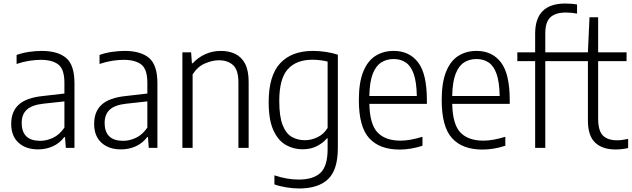

<svg xmlns="http://www.w3.org/2000/svg" viewBox="-20 -838 3584 1088"><path d="M196 8.5Q126.5 8.5 85 -29.2Q43.5 -67 43.5 -136Q43.5 -206.5 86.8 -245.5Q130 -284.5 224 -294L345 -308V-368.5Q345 -445.5 310.8 -472.2Q276.5 -499 210.5 -499Q181.5 -499 145.8 -493.5Q110 -488 74 -475.5V-526.5Q104.5 -538 143.2 -543.8Q182 -549.5 216.5 -549.5Q307 -549.5 354.5 -509.8Q402 -470 402 -366.5V0H353L348.5 -61H344Q318.5 -27 280 -9.2Q241.5 8.5 196 8.5ZM103 -142Q103 -40 208 -40Q243.5 -40 280 -56.8Q316.5 -73.5 345 -115V-263.5L226.5 -250.5Q161.5 -243.5 132.2 -216.8Q103 -190 103 -142Z M666 8.5Q596.5 8.5 555 -29.2Q513.5 -67 513.5 -136Q513.5 -206.5 556.8 -245.5Q600 -284.5 694 -294L815 -308V-368.5Q815 -445.5 780.8 -472.2Q746.5 -499 680.5 -499Q651.5 -499 615.8 -493.5Q580 -488 544 -475.5V-526.5Q574.5 -538 613.2 -543.8Q652 -549.5 686.5 -549.5Q777 -549.5 824.5 -509.8Q872 -470 872 -366.5V0H823L818.5 -61H814Q788.5 -27 750 -9.2Q711.5 8.5 666 8.5ZM573 -142Q573 -40 678 -40Q713.5 -40 750 -56.8Q786.5 -73.5 815 -115V-263.5L696.5 -250.5Q631.5 -243.5 602.2 -216.8Q573 -190 573 -142Z M1013.5 0V-541.5H1063L1067.5 -479.5H1072Q1103 -513 1143.8 -531.2Q1184.5 -549.5 1231.5 -549.5Q1277 -549.5 1312.5 -532.8Q1348 -516 1368.5 -477.5Q1389 -439 1389 -373.5V0H1331V-371Q1331 -441.5 1300.8 -469Q1270.5 -496.5 1220 -496.5Q1184.5 -496.5 1142.2 -478.8Q1100 -461 1071.5 -416.5V0Z M1675.5 230Q1642 230 1604 224Q1566 218 1535 207V155.5Q1572 168 1606.5 173.8Q1641 179.5 1673 179.5Q1755 179.5 1795.8 141.5Q1836.5 103.5 1836.5 7.5V-54H1832.5Q1811.5 -28.5 1776.2 -10.2Q1741 8 1694 8Q1643 8 1599.2 -17Q1555.5 -42 1529 -100.5Q1502.5 -159 1502.5 -260Q1502.5 -408.5 1567.2 -479Q1632 -549.5 1753.5 -549.5Q1789 -549.5 1827 -543.8Q1865 -538 1894.5 -528V0.5Q1894.5 124.5 1839 177.2Q1783.5 230 1675.5 230ZM1708 -43.5Q1744.5 -43.5 1779.8 -60.8Q1815 -78 1836.5 -113V-489Q1820 -493.5 1796.8 -496.5Q1773.5 -499.5 1750 -499.5Q1659 -499.5 1610.8 -445.8Q1562.5 -392 1562.5 -265.5Q1562.5 -177 1581.8 -128.8Q1601 -80.5 1634 -62Q1667 -43.5 1708 -43.5Z M2244 9.5Q2131 9.5 2072.2 -54.8Q2013.5 -119 2013.5 -271Q2013.5 -370 2038.2 -431.5Q2063 -493 2107.5 -521.2Q2152 -549.5 2211 -549.5Q2299 -549.5 2349 -484.8Q2399 -420 2399 -270V-249.5H2073Q2075.5 -133 2119.8 -87Q2164 -41 2250 -41Q2303 -41 2374 -63V-12Q2338 -0.5 2306.5 4.5Q2275 9.5 2244 9.5ZM2210.5 -503.5Q2171 -503.5 2140.5 -484.2Q2110 -465 2092.2 -419.5Q2074.5 -374 2073 -294H2342Q2340.5 -374 2324.2 -419.5Q2308 -465 2279 -484.2Q2250 -503.5 2210.5 -503.5Z M2713.5 9.5Q2600.5 9.5 2541.8 -54.8Q2483 -119 2483 -271Q2483 -370 2507.8 -431.5Q2532.5 -493 2577 -521.2Q2621.5 -549.5 2680.5 -549.5Q2768.5 -549.5 2818.5 -484.8Q2868.5 -420 2868.5 -270V-249.5H2542.5Q2545 -133 2589.2 -87Q2633.5 -41 2719.5 -41Q2772.5 -41 2843.5 -63V-12Q2807.5 -0.5 2776 4.5Q2744.5 9.5 2713.5 9.5ZM2680 -503.5Q2640.5 -503.5 2610 -484.2Q2579.5 -465 2561.8 -419.5Q2544 -374 2542.5 -294H2811.5Q2810 -374 2793.8 -419.5Q2777.5 -465 2748.5 -484.2Q2719.5 -503.5 2680 -503.5Z M3012.5 0V-491.5H2911.5V-541.5H3012.5V-647.5Q3012.5 -818 3183 -818Q3198.5 -818 3216 -816.8Q3233.5 -815.5 3250 -812.5V-761Q3233.5 -764 3218.5 -765.5Q3203.5 -767 3186 -767Q3128 -767 3099 -740Q3070 -713 3070 -649.5V-541.5H3231V-491.5H3070V0Z M3467.5 9Q3394 9 3352.8 -29.5Q3311.5 -68 3311.5 -156.5V-491.5H3210.5V-541.5H3311.5L3320.5 -740H3369.5V-541.5H3530.5V-491.5H3369.5V-165.5Q3369.5 -97 3396.5 -70Q3423.5 -43 3477 -43Q3504 -43 3539.5 -51V1Q3503 9 3467.5 9Z"/></svg>

Font: Encode Sans SmCnd Lt
Style: Regular
Weight: 300
Width: 4
Designer: Multiple Designers
Foundry: Impallari Type
Version: Version 3.002; ttfautohint (v1.8.3) -l 8 -r 50 -G 200 -x 14 